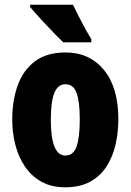

<svg xmlns="http://www.w3.org/2000/svg" viewBox="-20 -786 556 816"><path d="M483 -278Q483 -225 471.5 -173.5Q460 -122 434 -80.5Q408 -39 364.5 -14.5Q321 10 257 10Q198 10 155.5 -14Q113 -38 85.5 -79Q58 -120 45 -171.5Q32 -223 32 -278Q32 -358 55 -422.5Q78 -487 128 -525Q178 -563 259 -563Q360 -563 421.5 -489Q483 -415 483 -278ZM196 -276Q196 -125 258 -125Q292 -125 305.5 -163.5Q319 -202 319 -278Q319 -354 305.5 -391Q292 -428 258 -428Q226 -428 211 -391Q196 -354 196 -276ZM290 -766Q299 -747 314 -717.5Q329 -688 344 -661Q359 -634 368 -620V-606H249Q237 -617 217.5 -637Q198 -657 176.5 -680Q155 -703 136.5 -723.5Q118 -744 108 -756V-766Z"/></svg>

Font: Noto Sans Gurmukhi UI ExtraCondensed Black
Style: Regular
Weight: 900
Width: 2
Designer: Jelle Bosma - Monotype Design Team
Foundry: Monotype Imaging Inc.
Version: Version 2.004; ttfautohint (v1.8.4.7-5d5b)